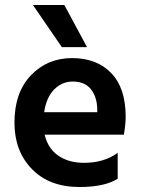

<svg xmlns="http://www.w3.org/2000/svg" viewBox="-20 -745 569 770"><path d="M452 -28Q399 5 299 5Q178 5 108 -67Q38 -139 38 -253Q38 -374 104 -443Q170 -512 269 -512Q368 -512 426 -452Q484 -392 484 -277Q484 -249 477 -205H159Q172 -150 213.5 -121Q255 -92 317 -92Q397 -92 452 -132ZM272 -418Q229 -418 197.5 -386.5Q166 -355 157 -295H370V-310Q368 -359 343.5 -388.5Q319 -418 272 -418ZM329 -556H228L112 -725H238Z"/></svg>

Font: Hind Siliguri SemiBold
Style: Regular
Weight: 600
Designer: Jyotish Sonowal
Foundry: Indian Type Foundry
Version: Version 1.001;PS 1.0;hotconv 1.0.86;makeotf.lib2.5.63406; tt